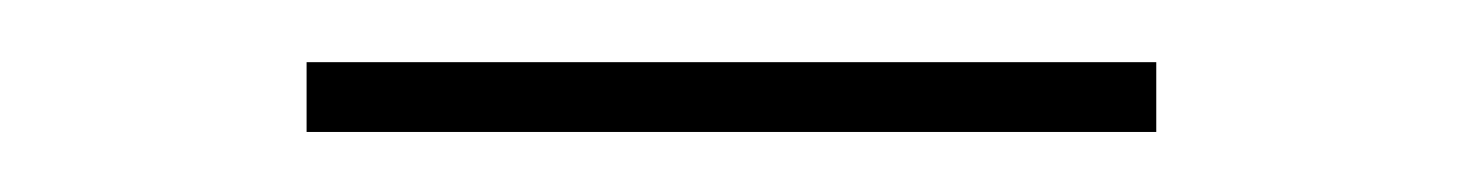

<svg xmlns="http://www.w3.org/2000/svg" viewBox="-20 -285 480 63"><path d="M359.4 -241.7H80.6V-264.6H359.4Z"/></svg>

Font: Vazirmatn RD UI Thin
Style: Regular
Weight: 100
Designer: Saber Rastikerdar
Foundry: Saber Rastikerdar
Version: Version 33.003